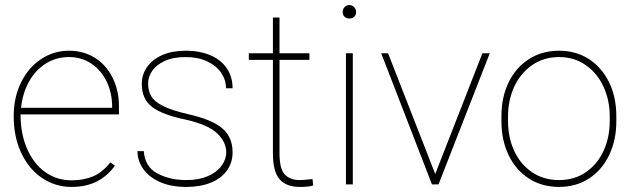

<svg xmlns="http://www.w3.org/2000/svg" viewBox="-20 -727 2485 757"><path d="M34 -269Q34 -343 63 -402Q92 -461 142 -494Q192 -527 252 -527Q309 -527 353.5 -499.5Q398 -472 423.5 -421.5Q449 -371 449 -307V-276H61Q61 -200 86.5 -141Q112 -82 157.5 -49Q203 -16 262 -16Q310 -16 347.5 -32Q385 -48 415 -87L433 -74Q406 -35 363.5 -12.5Q321 10 262 10Q199 10 147 -24.5Q95 -59 64.5 -122.5Q34 -186 34 -269ZM63 -302H422V-308Q422 -360 401 -404.5Q380 -449 341 -475.5Q302 -502 252 -502Q201 -502 160 -476Q119 -450 94 -404.5Q69 -359 63 -302Z M714 -255Q621 -274 580 -305Q539 -336 539 -397Q539 -433 560 -463Q581 -493 620 -510Q659 -527 712 -527Q769 -527 811 -508.5Q853 -490 875 -456.5Q897 -423 897 -379H871Q871 -412 852 -440Q833 -468 797 -485Q761 -502 712 -502Q662 -502 629 -486.5Q596 -471 580 -447.5Q564 -424 564 -398Q564 -369 576 -348Q588 -327 622 -309.5Q656 -292 721 -277Q815 -256 856 -221.5Q897 -187 897 -126Q897 -86 875 -55Q853 -24 811.5 -7Q770 10 715 10Q655 10 611.5 -9Q568 -28 545 -60.5Q522 -93 522 -131H547Q551 -70 600 -43.5Q649 -17 715 -17Q764 -17 799.5 -32.5Q835 -48 853.5 -73.5Q872 -99 872 -126Q872 -167 836.5 -201Q801 -235 714 -255Z M1161 -17Q1176 -17 1212 -21L1215 4Q1199 10 1162 10Q1109 10 1082.5 -20Q1056 -50 1056 -123V-491H961V-517H1056V-658H1082V-517H1200V-491H1082V-123Q1082 -61 1103 -39Q1124 -17 1161 -17Z M1358 -707Q1369 -707 1376.5 -698.5Q1384 -690 1384 -679Q1384 -668 1376.5 -661Q1369 -654 1358 -654Q1346 -654 1338.5 -661Q1331 -668 1331 -679Q1331 -691 1338.5 -699Q1346 -707 1358 -707ZM1344 -517H1371V0H1344Z M1709 0H1683L1483 -517H1510L1696 -41L1882 -517H1911Z M2184 -527Q2251 -527 2302 -494Q2353 -461 2381.5 -402.5Q2410 -344 2410 -269V-249Q2410 -174 2381.5 -115Q2353 -56 2302 -23Q2251 10 2184 10Q2117 10 2065.5 -23Q2014 -56 1985.5 -115Q1957 -174 1957 -249V-269Q1957 -344 1985.5 -402.5Q2014 -461 2065.5 -494Q2117 -527 2184 -527ZM2184 -17Q2245 -17 2290.5 -48.5Q2336 -80 2360 -133Q2384 -186 2384 -249V-269Q2384 -331 2360 -384Q2336 -437 2290.5 -469.5Q2245 -502 2184 -502Q2123 -502 2077 -469.5Q2031 -437 2007 -384Q1983 -331 1983 -269V-249Q1983 -186 2007 -133Q2031 -80 2077 -48.5Q2123 -17 2184 -17Z"/></svg>

Font: FreesentationVF
Style: Regular
Weight: 400
Designer: glyphs from Roboto by Christian Robertson / Hangul glyphs from Noto Sans CJK(Source Han Sans) by Jang Soo-young and Kang
Foundry: PT&
Version: Version 2.001;Glyphs 3.3.1 (3343)